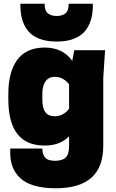

<svg xmlns="http://www.w3.org/2000/svg" viewBox="-20 -800 625 1034"><path d="M352.1 -15.1V-65.9Q303.7 -16.1 220.2 -16.1Q24.9 -16.1 24.9 -265.1V-294.9Q24.9 -350.6 35.9 -395.3Q46.9 -439.9 69.8 -473.6Q92.8 -507.3 130.9 -525.6Q168.9 -543.9 220.2 -543.9Q318.4 -543.9 369.1 -472.2L379.9 -529.8H545.9L536.1 -379.9V-15.1Q536.1 100.6 472.2 157.2Q408.2 213.9 279.8 213.9Q212.9 213.9 164.3 199.5Q115.7 185.1 88.1 158.4Q60.5 131.8 47.9 98.6Q35.2 65.4 35.2 23.9V0H208Q208 30.3 222.7 48.1Q237.3 65.9 275.9 65.9Q314.9 65.9 333.5 48.6Q352.1 31.2 352.1 -15.1ZM89.8 -779.8H220.2Q220.2 -742.2 238 -728Q255.9 -713.9 285.2 -713.9Q314.5 -713.9 332.3 -728Q350.1 -742.2 350.1 -779.8H480Q481 -734.4 471.2 -698.2Q461.4 -662.1 439.2 -634.3Q417 -606.4 378.2 -591.3Q339.4 -576.2 285.2 -576.2Q231 -576.2 191.9 -591.3Q152.8 -606.4 130.6 -634.3Q108.4 -662.1 98.6 -698.2Q88.9 -734.4 89.8 -779.8ZM352.1 -345.2Q342.3 -360.4 322 -373.3Q301.8 -386.2 274.9 -386.2Q242.2 -386.2 225.1 -361.8Q208 -337.4 208 -294.9V-265.1Q208 -217.3 224.4 -195.6Q240.7 -173.8 274.9 -173.8Q301.8 -173.8 322 -186.8Q342.3 -199.7 352.1 -214.8Z"/></svg>

Font: Cooper Hewitt
Style: Heavy
Weight: 713
Designer: Village Type and Design LLC
Foundry: Cooper Hewitt Smithsonian Design Museum
Version: 1.000